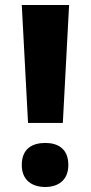

<svg xmlns="http://www.w3.org/2000/svg" viewBox="-20 -800 362 767"><path d="M92 -309H231L256 -780H67ZM161 -53C211 -53 253 -79 253 -141C253 -206 211 -229 161 -229C109 -229 67 -206 67 -141C67 -79 109 -53 161 -53Z"/></svg>

Font: Noto Sans Malayalam UI ExtraBold
Style: Regular
Weight: 800
Designer: Jelle Bosma - Monotype Design Team
Foundry: Monotype Imaging Inc.
Version: Version 2.104